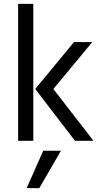

<svg xmlns="http://www.w3.org/2000/svg" viewBox="-20 -723 520 986"><path d="M182 243H117L202 51H293ZM254 -266 460 0H365L161 -266L360 -507H454ZM151 0H73V-703H151Z"/></svg>

Font: Hind Madurai
Style: Regular
Weight: 400
Designer: Jyotish Sonowal
Foundry: Indian Type Foundry
Version: Version 0.702;PS 1.0;hotconv 1.0.81;makeotf.lib2.5.63406